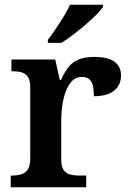

<svg xmlns="http://www.w3.org/2000/svg" viewBox="-20 -786 543 806"><path d="M25 0V-49H28Q51 -49 68.5 -54Q86 -59 96.5 -74.5Q107 -90 107 -121V-419Q107 -449 97 -463.5Q87 -478 70 -482.5Q53 -487 31 -487H28V-536H212L231 -450H236Q249 -480 265.5 -502Q282 -524 308 -535.5Q334 -547 376 -547Q433 -547 460.5 -527Q488 -507 488 -469Q488 -429 459 -405.5Q430 -382 374 -382Q374 -410 369.5 -427.5Q365 -445 354 -454Q343 -463 324 -463Q297 -463 280 -443.5Q263 -424 253.5 -395Q244 -366 240.5 -335Q237 -304 237 -283V-116Q237 -87 247 -72.5Q257 -58 274 -53.5Q291 -49 311 -49H342V0ZM181 -619Q196 -638 213.5 -664Q231 -690 247.5 -717Q264 -744 274 -766H412V-756Q403 -743 383 -723Q363 -703 337.5 -681Q312 -659 286 -639.5Q260 -620 238 -606H181Z"/></svg>

Font: Noto Serif Bengali SemiBold
Style: Regular
Weight: 600
Version: Version 2.003